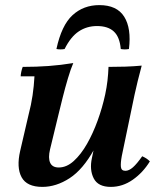

<svg xmlns="http://www.w3.org/2000/svg" viewBox="-20 -717 629 752"><path d="M146 15Q85 15 64.5 -23Q44 -61 59 -126L92 -268Q102 -306 107.5 -343Q113 -380 115 -418H61Q61 -425 63.5 -436.5Q66 -448 69 -455Q123 -455 170.5 -458.5Q218 -462 267 -470Q257 -447 246 -410Q235 -373 225.5 -335Q216 -297 209 -268L176 -132Q168 -98 176.5 -79.5Q185 -61 210 -61Q241 -61 269 -86.5Q297 -112 320.5 -153Q344 -194 362.5 -245Q381 -296 392 -347H422Q393 -212 349 -132.5Q305 -53 252.5 -19Q200 15 146 15ZM414 15Q364 15 347 -18.5Q330 -52 340 -98L392 -347Q398 -375 401 -401.5Q404 -428 405 -455Q439 -455 470.5 -456Q502 -457 535 -460Q526 -427 519.5 -400Q513 -373 507 -346L457 -106Q452 -79 453.5 -63.5Q455 -48 471 -48Q485 -48 500.5 -61.5Q516 -75 537 -105Q546 -101 553 -96.5Q560 -92 567 -85Q540 -41 500 -13Q460 15 414 15ZM233 -525Q217 -522 201 -525Q221 -618 264 -657.5Q307 -697 369 -697Q438 -697 466.5 -651.5Q495 -606 485 -525Q469 -522 453 -525Q449 -572 426 -593.5Q403 -615 360 -615Q320 -615 288.5 -594Q257 -573 233 -525Z"/></svg>

Font: Poltawski Nowy SemiBold
Style: Italic
Weight: 600
Italic angle: -12°
Version: Version 1.001;gftools[0.9.25]